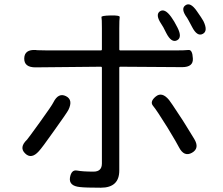

<svg xmlns="http://www.w3.org/2000/svg" viewBox="-20 -832 1040 895"><path d="M450 43Q378 43 353 40Q301 35 306 -3Q312 -42 339 -37Q366 -32 416 -32Q455 -32 455 -70V-516Q455 -521 450 -521L145 -518Q92 -518 93 -560Q94 -602 147 -599L152 -598Q177 -597 202 -597H450Q455 -597 455 -602V-700Q455 -745 453 -752Q451 -759 496 -760Q540 -761 538 -752Q536 -743 536 -699V-602Q536 -597 541 -597H800Q840 -597 858.5 -599Q877 -601 879 -560Q882 -519 829 -519L541 -521Q536 -521 536 -516V-37Q536 43 450 43ZM161 -127Q126 -88 97 -117Q68 -145 106 -181Q110 -185 166 -262.5Q222 -340 229 -355Q252 -401 287 -384Q322 -367 299 -320Q292 -306 231 -221Q176 -143 161 -127ZM875 -120Q838 -99 814 -146Q807 -161 761 -237Q710 -319 693.5 -338.5Q677 -358 706 -382Q735 -406 768 -366Q777 -355 816 -295Q831 -273 845 -250L885 -185Q912 -141 875 -120ZM805 -644Q779 -631 755 -678Q739 -711 732 -720Q703 -763 725 -779Q748 -795 778 -753Q792 -734 807 -704Q831 -657 805 -644ZM925 -674Q899 -660 875 -707Q855 -745 852 -749Q821 -791 844 -807Q867 -824 897 -781Q921 -747 928 -734Q951 -687 925 -674Z"/></svg>

Font: Resource Han Rounded HK
Style: Regular
Weight: 400
Designer: Cyano Hao (round all glyphs); Ryoko NISHIZUKA  (kana, bopomofo & ideographs); Paul D. Hunt (Latin, Greek & Cyrillic); Sa
Foundry: Cyano Hao
Version: 0.990